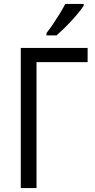

<svg xmlns="http://www.w3.org/2000/svg" viewBox="-20 -958 482 978"><path d="M426.3 -713.9V-641.6H166V0H85.9V-713.9ZM406.2 -938V-928.7Q396.5 -913.6 380.1 -893.6Q363.8 -873.5 344 -852.1Q324.2 -830.6 304.2 -811.3Q284.2 -792 268.1 -777.8H216.8V-789.6Q234.4 -812 252 -837.9Q269.5 -863.8 285.2 -889.6Q300.8 -915.5 312.5 -938Z"/></svg>

Font: Open Sans SemiCondensed
Style: Regular
Weight: 400
Width: 4
Designer: Monotype Design Team
Foundry: Monotype Imaging Inc.
Version: Version 3.000